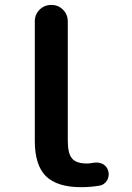

<svg xmlns="http://www.w3.org/2000/svg" viewBox="-20 -775 540 784"><path d="M311.5 -10.7Q212.9 -10.7 167.5 -55.7Q122.1 -100.6 122.1 -200.2V-687.5Q122.1 -715.8 141.6 -735.4Q161.1 -754.9 189.5 -754.9Q217.8 -754.9 237.3 -735.4Q256.8 -715.8 256.8 -687.5V-200.2Q256.8 -147.5 274.4 -127.9Q291 -107.4 335 -107.4Q347.7 -107.4 361.3 -110.4Q367.2 -111.3 373 -111.3Q386.7 -111.3 399.4 -105.5Q417 -95.7 421.9 -77.1Q423.8 -70.3 423.8 -63.5Q423.8 -49.8 417 -38.1Q405.3 -19.5 384.8 -16.6Q347.7 -10.7 311.5 -10.7Z"/></svg>

Font: Rounded-X Mgen+ 2m medium
Style: Regular
Weight: 500
Designer: [Source Han Sans]
Ryoko NISHIZUKA  (kana & ideographs); Paul D. Hunt (Latin, Greek & Cyrillic); Wenlong ZHANG  (bopomofo
Version: Version 1.059.20150602